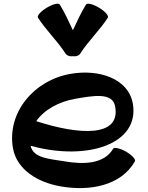

<svg xmlns="http://www.w3.org/2000/svg" viewBox="-20 -959 787 1022"><path d="M408 -675C451 -742 511 -798 554 -865C560 -875 539 -899 507 -918C475 -937 445 -945 438 -935C411 -892 390 -844 368 -798C346 -844 325 -892 298 -935C291 -945 261 -937 229 -918C197 -899 176 -875 182 -865C225 -798 285 -742 328 -675C336 -663 352 -657 368 -660C385 -657 401 -663 408 -675ZM698 -100C704 -110 683 -133 651 -152C618 -170 587 -177 582 -167C534 -85 424 -83 325 -100C250 -113 157 -115 143 -183C444 -100 725 -192 687 -408C663 -542 505 -592 356 -566C160 -532 16 -359 49 -170C70 -54 183 12 302 33C456 60 623 31 698 -100ZM380 -433C473 -449 580 -470 593 -392C623 -227 401 -240 173 -314C215 -375 294 -418 380 -433Z"/></svg>

Font: Nupuram Expanded Bold
Style: Regular
Weight: 700
Width: 7
Designer: Santhosh Thottingal (santhosh.thottingal@gmail.com)
Foundry: SMC
Version: Version 1.000